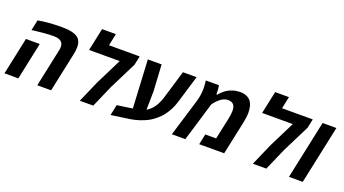

<svg xmlns="http://www.w3.org/2000/svg" viewBox="-59 -1339 3492 1947"><g transform="rotate(20 1687.0 -365.5)"><path d="M592.8 -579.1Q612.8 -546.9 612.8 -503.2Q612.8 -459.5 601.1 -411.6L513.7 0H364.3L451.7 -412.1Q455.6 -430.7 455.6 -446.3Q455.6 -524.9 351.6 -524.9Q307.6 -524.9 249 -520.3Q190.4 -515.6 154.3 -510.7L117.7 -505.9L141.6 -618.7Q246.6 -639.6 400.1 -639.6Q553.7 -639.6 592.8 -579.1ZM159.7 0H10.3L95.7 -401.9H245.1Z M908.7 -629.9H1240.2L1219.7 -533.2L1070.3 -233.9L968.3 0H823.2L925.3 -233.9L1065.9 -516.1H735.4L787.1 -759.8H936Z M1493.2 -345.7 1489.7 -146Q1534.2 -170.9 1565.7 -216.6Q1597.2 -262.2 1618.7 -334.5L1707 -629.4H1854.5L1772 -356Q1751.5 -283.2 1725.6 -237.3Q1692.4 -176.3 1657.7 -141.6Q1602.1 -85.4 1543.9 -55.7Q1464.8 -15.6 1371.1 0L1165.5 29.3L1189.9 -85.9L1355.5 -109.9L1328.1 -629.9H1476.6Z M1960 -542Q1960 -558.1 1959 -571.8Q1958 -585.4 1957.3 -595.2Q1956.5 -605 1955.8 -611.1Q1955.1 -617.2 1954.3 -621.6Q1953.6 -626 1953.1 -630.4H2095.7Q2099.1 -611.3 2101.1 -585.9L2103 -533.7H2112.3Q2121.6 -547.9 2143.6 -568.4Q2165.5 -588.9 2188 -602.8Q2210.4 -616.7 2246.8 -628.2Q2283.2 -639.6 2325.4 -639.6Q2367.7 -639.6 2398.9 -623.5Q2430.2 -607.4 2445.8 -581.1Q2471.2 -539.6 2471.2 -468.8Q2471.2 -421.9 2457 -356.4L2381.3 0H2111.8L2135.7 -113.8H2252.9L2301.3 -339.4Q2313.5 -395.5 2313.5 -432.6Q2313.5 -454.6 2307.9 -472.7Q2302.2 -490.7 2293.5 -500Q2272.5 -521.5 2233.9 -521.5Q2211.4 -521.5 2188 -511Q2164.6 -500.5 2147.5 -485.4Q2111.8 -454.1 2095.2 -430.7L2088.4 -419.9L1961.9 0H1816.4L1938 -399.9Q1960 -471.7 1960 -542Z M2776.4 -629.9H3107.9L3087.4 -533.2L2938 -233.9L2835.9 0H2690.9L2793 -233.9L2933.6 -516.1H2603L2654.8 -759.8H2803.7Z M3229 0H3080.1L3213.9 -629.9H3362.8Z"/></g></svg>

Font: Open Sans Hebrew
Style: Bold Italic
Weight: 700
Italic angle: -12°
Foundry: Ascender Corporation, Yanek Iontef
Version: Version 2.001;PS 002.001;hotconv 1.0.70;makeotf.lib2.5.58329